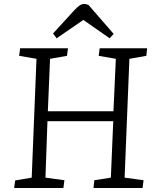

<svg xmlns="http://www.w3.org/2000/svg" viewBox="-20 -943 778 963"><path d="M548 -335H218L208 -52L303 -39L298 0H51L56 -38L139 -52L163 -648L76 -663L81 -701H321L316 -663L231 -648L220 -385H549L561 -648L475 -663L480 -701H718L714 -663L629 -648L605 -52L700 -39L695 0H449L453 -39L536 -52ZM550 -773 530 -751 398 -843 264 -751 246 -775 354 -893Q368 -908 379 -915.5Q390 -923 402 -923Q409 -923 414 -921.5Q419 -920 424 -918Z"/></svg>

Font: Literata Light
Style: Italic
Weight: 300
Italic angle: -2°
Designer: Latin by Veronika Burian and Jose Scaglione. Greek by Irene Vlachou. Cyrillic by Vera Evstafieva
Foundry: TypeTogether
Version: Version 3.103;gftools[0.9.29]